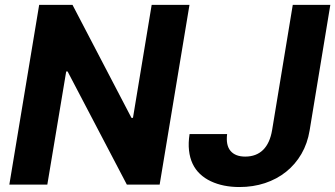

<svg xmlns="http://www.w3.org/2000/svg" viewBox="-20 -747 1357 777"><path d="M138.5 -727.3H273.4L512.1 -269.9H518.1L593.8 -727.3H746.8L626.1 0H493.3L253.6 -457.7H247.9L171.5 0H17.8ZM747.2 -204.5H899.1Q893.5 -159.1 913 -136.2Q932.5 -113.3 972.3 -113.3Q1017 -113.3 1044.7 -140.4Q1072.4 -167.6 1081.3 -221.2L1164.8 -727.3H1316.8L1233 -219.1Q1224.4 -166.5 1199.8 -124.1Q1175.1 -81.7 1137.8 -51.8Q1100.5 -22 1052.4 -6Q1004.3 9.9 948.9 9.9Q882.8 9.9 833.1 -13.5Q808.2 -25.2 789.4 -43Q770.6 -60.7 759.4 -84.5Q748.2 -108.3 744.9 -138.3Q741.5 -168.3 747.2 -204.5Z"/></svg>

Font: Inter P
Style: Bold Italic
Weight: 700
Italic angle: 9.39999°
Designer: Rasmus Andersson
Foundry: rsms
Version: Version 3.018;git-588b23468